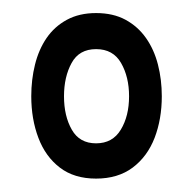

<svg xmlns="http://www.w3.org/2000/svg" viewBox="-20 -742 290 288"><path d="M124.1 -474.1Q91.3 -474.1 69.8 -490.6Q48.2 -507.1 37.6 -535.2Q26.9 -563.4 26.9 -597.6Q26.9 -622.6 32.5 -645.1Q38.1 -667.7 49.9 -685Q61.7 -702.2 80.3 -712.3Q98.9 -722.4 124.1 -722.4Q149.7 -722.4 168.2 -712.4Q186.8 -702.3 198.9 -685.1Q211.1 -667.8 216.9 -645.2Q222.7 -622.6 222.7 -597.6Q222.7 -563.4 211.9 -535.2Q201 -507.1 179 -490.6Q156.9 -474.1 124.1 -474.1ZM124.1 -527Q148.9 -527 161.2 -547.5Q173.6 -567.9 173.6 -597.6Q173.6 -626.7 161.6 -647.5Q149.7 -668.3 124.2 -668.3Q98.7 -668.3 87.4 -647.5Q76 -626.7 76 -597.6Q76 -567.9 87.7 -547.5Q99.3 -527 124.1 -527Z"/></svg>

Font: Georama ExtraCondensed Thin
Style: Regular
Weight: 100
Width: 2
Designer: Jean-Baptiste Levee
Foundry: Production Type
Version: Version 1.001